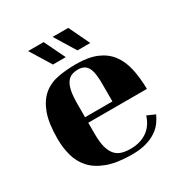

<svg xmlns="http://www.w3.org/2000/svg" viewBox="-178 -844 1006 1052"><g transform="rotate(-30 325.5 -318.0)"><path d="M301 -706H400L463 -574H382ZM146 -706H244L308 -574H227ZM580 -55Q571 -34 555 -11.5Q539 11 513 29Q487 47 449 58.5Q411 70 357 70Q263 70 202 47.5Q141 25 106.5 -13.5Q72 -52 58.5 -102.5Q45 -153 45 -209Q45 -308 67.5 -368Q90 -428 129 -460.5Q168 -493 221.5 -503Q275 -513 337 -513Q414 -513 465.5 -491.5Q517 -470 548 -429.5Q579 -389 592 -331Q605 -273 606 -201H235V-130Q235 -80 243.5 -47.5Q252 -15 268.5 4.5Q285 24 309.5 31.5Q334 39 366 39Q426 39 469 10Q512 -19 530 -77ZM332 -482Q309 -482 291 -475Q273 -468 260.5 -450Q248 -432 241.5 -400.5Q235 -369 235 -319V-236H408V-331Q410 -413 393 -447.5Q376 -482 332 -482Z"/></g></svg>

Font: Cafe24 ClassicType
Style: Regular
Weight: 400
Designer: Cafe24 thkim, hmlim, mnelim & 4IR
Foundry: Cafe24
Version: Version 1.000